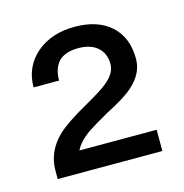

<svg xmlns="http://www.w3.org/2000/svg" viewBox="-64 -729 450 469"><g transform="rotate(-15 161.0 -494.5)"><path d="M292 -320.3V-374H96.7Q106.4 -394.5 132.8 -413.1Q148.4 -423.8 184.6 -444.3Q236.3 -470.7 254.9 -488.3Q288.1 -517.6 288.1 -554.7Q288.1 -609.4 253.9 -639.6Q220.7 -668.9 163.1 -668.9Q104.5 -668.9 66.4 -636.7Q28.3 -603.5 28.3 -551.8H92.8Q92.8 -583 109.4 -600.6Q127 -616.2 158.2 -616.2Q188.5 -616.2 206.1 -601.6Q224.6 -585.9 224.6 -558.6Q224.6 -535.2 199.2 -514.6Q184.6 -502 142.6 -478.5Q86.9 -447.3 64.5 -425.8Q27.3 -389.6 27.3 -341.8V-320.3Z"/></g></svg>

Font: Dotum
Style: Regular
Weight: 400
Version: Version 2.21